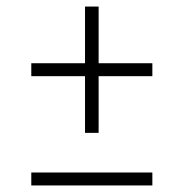

<svg xmlns="http://www.w3.org/2000/svg" viewBox="-20 -566 560 586"><path d="M239.5 -160.5V-333.5H75.5V-373H239.5V-546H281V-373H445V-333.5H281V-160.5ZM75.5 0V-39.5H445V0Z"/></svg>

Font: Encode Sans SmCnd XLt
Style: Regular
Weight: 200
Width: 4
Designer: Multiple Designers
Foundry: Impallari Type
Version: Version 3.002; ttfautohint (v1.8.3) -l 8 -r 50 -G 200 -x 14 